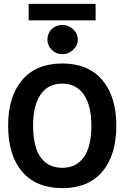

<svg xmlns="http://www.w3.org/2000/svg" viewBox="-20 -960 640 992"><path d="M302 12Q167 12 94.5 -73Q22 -158 22 -311Q22 -461 94.5 -546.5Q167 -632 302 -632Q436 -632 508.5 -546.5Q581 -461 581 -311Q581 -158 508.5 -73Q436 12 302 12ZM302 -93Q373 -93 412.5 -147Q452 -201 452 -312Q452 -416 412.5 -472Q373 -528 302 -528Q229 -528 190 -472Q151 -416 151 -312Q151 -201 190 -147Q229 -93 302 -93ZM303 -680Q270 -680 247.5 -702.5Q225 -725 225 -755Q225 -788 247 -809.5Q269 -831 303 -831Q334 -831 358 -808.5Q382 -786 382 -755Q382 -725 358 -702.5Q334 -680 303 -680ZM128 -855V-940H474V-855Z"/></svg>

Font: Inconsolata Expanded ExtraBold
Style: Regular
Weight: 800
Width: 7
Monospace: yes
Designer: Raph Levien, Cyreal, Brenton Simpson
Foundry: Raph Levien, Cyreal, Google
Version: Version 3.001; ttfautohint (v1.8.2.53-6de2)